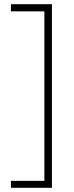

<svg xmlns="http://www.w3.org/2000/svg" viewBox="-20 -735 350 913"><path d="M32 125V158H227V-715H32V-681H191V125Z"/></svg>

Font: Noto Sans Ethiopic Condensed ExtraLight
Style: Regular
Weight: 200
Width: 3
Designer: Monotype Design Team
Foundry: Monotype Imaging Inc.
Version: Version 2.102